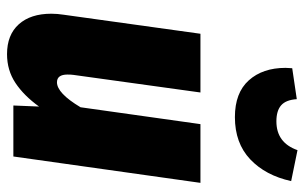

<svg xmlns="http://www.w3.org/2000/svg" viewBox="-180 -668 866 546"><g transform="rotate(90 253.0 -395.0)"><path d="M19 -108Q19 -125 22 -144L76 -532H243L193 -171Q192 -164 192 -154Q192 -124 214 -124Q245 -124 285 -191L333 -532H500L425 0H280L283 -73Q252 -30 216 -6Q180 18 134 18Q79 18 49 -15.5Q19 -49 19 -108ZM173 -774 174 -793 262 -806Q264 -775 279.5 -761.5Q295 -748 325 -748Q386 -748 407 -808L495 -790Q479 -717 433 -673.5Q387 -630 313 -630Q244 -630 208.5 -669.5Q173 -709 173 -774Z"/></g></svg>

Font: Fira Sans Condensed ExtraBold
Style: Italic
Weight: 800
Width: 3
Italic angle: -8°
Designer: bBox Type GmbH & Carrois Corporate GbR & Edenspiekermann AG
Foundry: bBox Type GmbH & Carrois Corporate GbR & Edenspiekermann AG
Version: Version 4.301